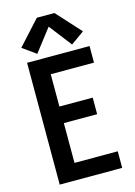

<svg xmlns="http://www.w3.org/2000/svg" viewBox="-142 -1047 784 1119"><g transform="rotate(-15 250.0 -487.0)"><path d="M74 0H451V-100H190V-340H391V-440H190V-635H451V-735H74ZM145 -770 250 -906 355 -770 436 -828 303 -974H197L64 -828Z"/></g></svg>

Font: Iosevka SS09
Style: Bold
Weight: 700
Monospace: yes
Designer: Belleve Invis
Foundry: Belleve Invis
Version: Version 5.2.1; ttfautohint (v1.8.3)